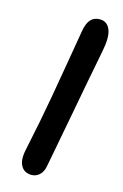

<svg xmlns="http://www.w3.org/2000/svg" viewBox="-113 -752 530 824"><g transform="rotate(15 152.5 -339.5)"><path d="M113.8 21Q82 21 67.4 -3.7Q52.7 -28.3 62 -74.2Q66.9 -100.1 89.8 -210Q108.9 -307.1 136.2 -469.5Q163.6 -631.8 164.1 -633.8Q170.4 -668.5 185.3 -684.3Q200.2 -700.2 225.1 -700.2Q258.3 -700.2 271.2 -668Q284.2 -635.7 271 -570.8Q247.6 -452.1 212.4 -262.9Q177.2 -73.7 168.9 -33.2Q164.6 -7.8 149.4 6.6Q134.3 21 113.8 21Z"/></g></svg>

Font: Shantell Sans Bouncy
Style: Italic
Weight: 500
Italic angle: -11.31°
Designer: Stephen Nixon, Anya Danilova, Shantell Martin
Foundry: Arrow Type
Version: Version 1.006;[9816181b4]